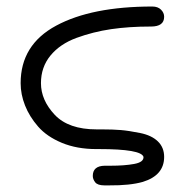

<svg xmlns="http://www.w3.org/2000/svg" viewBox="-20 -455 565 586"><path d="M43 -201.2Q43 -318.4 151.4 -376.7Q259.8 -435.1 444.8 -435.1Q461.9 -435.1 471.4 -425.5Q481 -416 481 -403.8Q481 -374 440.9 -374H439Q374 -374 319.1 -366Q264.2 -357.9 213.6 -339.4Q163.1 -320.8 134 -285.4Q105 -250 105 -201.2Q105 -149.4 147 -104.7Q189 -60.1 274.9 -60.1H290Q325.2 -60.1 348.6 -58.1Q372.1 -56.2 407.5 -49.1Q442.9 -42 461.9 -23.4Q481 -4.9 481 23.9Q481 80.1 416 100.1Q377 111.3 313 110.8H298.8Q277.8 110.8 270.5 101.3Q263.2 91.8 263.2 82Q263.2 51.3 299.8 50.8H317.9Q359.9 50.8 389.4 45.4Q418.9 40 418 23.9Q411.1 0 282.2 0H273.9Q214.8 0 168.9 -19Q123 -38.1 96.4 -68.6Q69.8 -99.1 56.4 -133.1Q43 -167 43 -201.2Z"/></svg>

Font: CMU Typewriter Text
Style: Light
Weight: 200
Version: Version 0.7.0